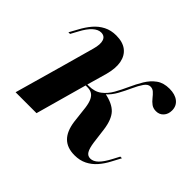

<svg xmlns="http://www.w3.org/2000/svg" viewBox="-107 -577 738 738"><g transform="rotate(45 261.5 -208.0)"><path d="M364.5 11.3Q324.2 11.3 301.6 -10.9Q279 -33.1 272.6 -79L264.5 -149.2Q261.3 -171.8 254.8 -184.7Q248.4 -197.6 238.7 -203.2Q229 -208.9 214.5 -208.9H191.9L193.5 -216.1H215.3Q246.8 -216.1 266.9 -231.5Q287.1 -246.8 300.8 -271Q314.5 -295.2 326.6 -322.2Q338.7 -349.2 353.2 -373.4Q367.7 -397.6 388.7 -412.9Q409.7 -428.2 441.9 -428.2Q472.6 -428.2 490.3 -414.1Q508.1 -400 508.1 -375.8Q508.1 -355.6 496.4 -342.7Q484.7 -329.8 466.1 -329.8Q450.8 -329.8 440.3 -337.5Q429.8 -345.2 421.4 -356Q412.9 -366.9 404.4 -374.6Q396 -382.3 384.7 -382.3Q371 -382.3 360.1 -366.5Q349.2 -350.8 338.3 -326.6Q327.4 -302.4 314.1 -278.2Q300.8 -254 281.5 -237.1L280.6 -240.3Q325.8 -231.5 346.8 -209.3Q367.7 -187.1 374.2 -139.5L382.3 -75.8Q386.3 -47.6 394 -35.1Q401.6 -22.6 416.1 -22.6Q432.3 -22.6 447.2 -37.1Q462.1 -51.6 478.2 -82.3L492.7 -109.7H501.6L482.3 -73.4Q469.4 -48.4 452.8 -29.4Q436.3 -10.5 414.5 0.4Q392.7 11.3 364.5 11.3ZM91.9 -208.1 125.8 -329.8Q134.7 -361.3 128.6 -378.2Q122.6 -395.2 103.2 -395.2Q87.1 -395.2 70.6 -380.2Q54 -365.3 37.9 -334.7L22.6 -306.5H13.7L32.3 -340.3Q46 -366.1 62.9 -385.9Q79.8 -405.6 102 -416.9Q124.2 -428.2 152.4 -428.2Q187.9 -428.2 208.9 -412.1Q229.8 -396 235.5 -366.5Q241.1 -337.1 229.8 -296L204.8 -208.1ZM33.1 0 91.9 -208.1H204.8L146.8 0Z"/></g></svg>

Font: Playfair 144pt
Style: Bold Italic
Weight: 700
Italic angle: -15.6°
Designer: Claus Eggers Sørensen
Foundry: Claus Eggers Sørensen
Version: Version 2.203